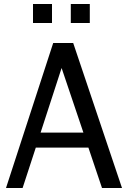

<svg xmlns="http://www.w3.org/2000/svg" viewBox="-20 -940 640 960"><path d="M429 -825H334V-920H429ZM240 -825H145V-920H240ZM590 0H490L422 -202H159L93 0H10L246 -725H346ZM397 -277 288 -600 183 -277Z"/></svg>

Font: Edlo
Style: Regular
Weight: 400
Monospace: yes
Version: Version 0.01